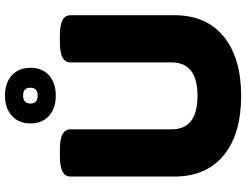

<svg xmlns="http://www.w3.org/2000/svg" viewBox="-126 -830 965 752"><g transform="rotate(-90 356.0 -454.5)"><path d="M356 8Q206 8 123 -60.5Q40 -129 40 -254V-660Q40 -681 59 -691.5Q78 -702 120 -702H145Q187 -702 206 -691.5Q225 -681 225 -660V-264Q225 -163 356 -163Q487 -163 487 -264V-660Q487 -681 506 -691.5Q525 -702 567 -702H592Q634 -702 653 -691.5Q672 -681 672 -660V-254Q672 -129 588.5 -60.5Q505 8 356 8ZM357 -718Q308 -718 278 -744.5Q248 -771 248 -817Q248 -863 278 -890Q308 -917 357 -917Q407 -917 436.5 -890Q466 -863 466 -817Q466 -771 436.5 -744.5Q407 -718 357 -718ZM357 -789Q388 -789 388 -817Q388 -846 357 -846Q326 -846 326 -817Q326 -789 357 -789Z"/></g></svg>

Font: Asap Black
Style: Regular
Weight: 900
Designer: Pablo Cosgaya
Foundry: Omnibus-Type
Version: Version 3.001; ttfautohint (v1.8.4.7-5d5b)